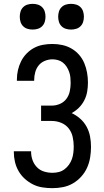

<svg xmlns="http://www.w3.org/2000/svg" viewBox="-20 -972 540 1000"><path d="M253 8Q227 8 201 4Q175 0 152 -11.5Q129 -23 109.5 -40.5Q90 -58 77 -80.5Q64 -103 58 -128.5Q52 -154 52 -180V-184H142V-181Q142 -159 149.5 -138Q157 -117 172.5 -101Q188 -85 209.5 -78.5Q231 -72 253 -72Q270 -72 286 -76Q302 -80 315.5 -90Q329 -100 339 -114Q349 -128 354.5 -143.5Q360 -159 362 -176Q364 -193 364 -209Q364 -234 358.5 -259Q353 -284 337.5 -303.5Q322 -323 298.5 -332.5Q275 -342 250 -342H194V-422H250Q272 -422 292.5 -431Q313 -440 326 -457.5Q339 -475 343.5 -497Q348 -519 348 -540Q348 -555 346.5 -569.5Q345 -584 340 -598Q335 -612 327 -624.5Q319 -637 307.5 -646Q296 -655 282 -659Q268 -663 253 -663Q233 -663 213.5 -655Q194 -647 181.5 -631.5Q169 -616 163.5 -596Q158 -576 158 -555V-551H68V-558Q68 -583 73.5 -607Q79 -631 90 -653Q101 -675 118.5 -693Q136 -711 157.5 -722.5Q179 -734 203.5 -738.5Q228 -743 253 -743Q279 -743 304.5 -737.5Q330 -732 352.5 -719Q375 -706 392 -686.5Q409 -667 419 -643Q429 -619 433.5 -593.5Q438 -568 438 -542Q438 -518 434 -494.5Q430 -471 419 -449.5Q408 -428 391 -411Q374 -394 353 -383Q377 -372 397.5 -354Q418 -336 431 -312Q444 -288 449 -261.5Q454 -235 454 -207Q454 -180 449.5 -152Q445 -124 433.5 -98.5Q422 -73 403 -52Q384 -31 360 -17Q336 -3 308.5 2.5Q281 8 253 8ZM350 -818Q336 -818 323 -822Q310 -826 300.5 -835.5Q291 -845 287 -858Q283 -871 283 -885Q283 -899 287 -912Q291 -925 300.5 -934.5Q310 -944 323 -948Q336 -952 350 -952Q364 -952 377 -948Q390 -944 399.5 -934.5Q409 -925 413 -912Q417 -899 417 -885Q417 -871 413 -858Q409 -845 399.5 -835.5Q390 -826 377 -822Q364 -818 350 -818ZM150 -818Q136 -818 123 -822Q110 -826 100.5 -835.5Q91 -845 87 -858Q83 -871 83 -885Q83 -899 87 -912Q91 -925 100.5 -934.5Q110 -944 123 -948Q136 -952 150 -952Q164 -952 177 -948Q190 -944 199.5 -934.5Q209 -925 213 -912Q217 -899 217 -885Q217 -871 213 -858Q209 -845 199.5 -835.5Q190 -826 177 -822Q164 -818 150 -818Z"/></svg>

Font: Iosevka Bendy Medium
Style: Regular
Weight: 500
Monospace: yes
Designer: Belleve Invis
Foundry: Belleve Invis
Version: Version 30.1.2